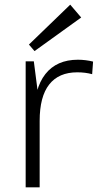

<svg xmlns="http://www.w3.org/2000/svg" viewBox="-20 -803 419 823"><path d="M90 -540H125L150 -346V0H90ZM126 -305Q126 -424 174.5 -485.5Q223 -547 314 -547Q330 -547 346.5 -545Q363 -543 379 -539L375 -485Q346 -493 311 -493Q232 -493 191 -441Q150 -389 150 -285ZM328 -728 128 -584 104 -612 281 -783Z"/></svg>

Font: Pathway Extreme 8pt Thin
Style: Regular
Weight: 100
Designer: Eduardo Rodriguez Tunni
Foundry: Eduardo Rodriguez Tunni
Version: Version 1.000